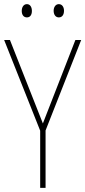

<svg xmlns="http://www.w3.org/2000/svg" viewBox="-20 -907 412 927"><path d="M85 -854C85 -837 93 -823 110 -823C126 -823 134 -836 134 -854C134 -872 126 -887 110 -887C93 -887 85 -871 85 -854ZM239 -855C239 -837 248 -823 264 -823C281 -823 289 -837 289 -855C289 -873 280 -887 264 -887C248 -887 239 -872 239 -855ZM187 -311 28 -714H0L174 -276V0H200V-277L372 -714H344Z"/></svg>

Font: Noto Sans Thai Looped Condensed Thin
Style: Regular
Weight: 100
Width: 3
Designer: Sasikarn Vongin, Ben Mitchell
Foundry: The Fontpad Ltd
Version: Version 1.001